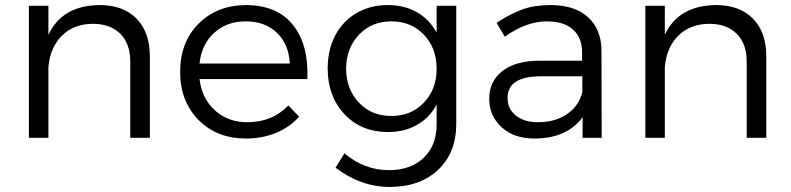

<svg xmlns="http://www.w3.org/2000/svg" viewBox="-20 -549 3152 765"><path d="M377 -528.8Q471.2 -528.8 524.2 -474.6Q577.1 -420.4 577.1 -324.2V0H499V-304.2Q499 -374.5 459.5 -414.3Q419.9 -454.1 350.1 -454.1Q273.4 -453.6 226.6 -406.7Q179.7 -359.9 172.9 -282.2V0H95.2V-525.9H172.9V-410.2Q227.1 -527.3 377 -528.8Z M959 -528.8Q1084 -528.8 1147.2 -449.7Q1210.4 -370.6 1204.6 -233.9H774.9Q784.7 -155.8 836.7 -108.9Q888.7 -62 965.8 -62Q1064.9 -62 1128.9 -128.9L1171.9 -84Q1134.3 -42 1079.8 -19.5Q1025.4 2.9 960 2.9Q843.8 2.9 770.8 -71.3Q697.8 -145.5 697.8 -263.2Q697.8 -380.4 770.8 -454.1Q843.8 -527.8 959 -528.8ZM774.9 -295.9H1134.8Q1130.9 -372.6 1083.5 -418.2Q1036.1 -463.9 959 -463.9Q883.3 -463.9 833.3 -418.2Q783.2 -372.6 774.9 -295.9Z M1719.7 -525.9H1797.9V-55.2Q1797.9 59.6 1725.6 127.7Q1653.3 195.8 1532.7 195.8Q1417.5 195.8 1316.9 119.1L1352.5 62Q1431.2 128.9 1529.8 128.9Q1616.7 128.9 1668.2 79.6Q1719.7 30.3 1719.7 -53.2V-132.8Q1691.9 -80.1 1641.8 -51.5Q1591.8 -22.9 1525.9 -22.9Q1419.4 -22.9 1352.5 -94Q1285.6 -165 1285.6 -276.9Q1285.6 -350.1 1315.4 -407.2Q1345.2 -464.4 1399.4 -496.3Q1453.6 -528.3 1523.4 -528.8Q1589.8 -529.3 1640.4 -500.7Q1690.9 -472.2 1719.7 -418.9ZM1539.6 -86.9Q1618.2 -86.9 1668.9 -140.1Q1719.7 -193.4 1719.7 -274.9Q1719.7 -357.4 1668.9 -410.6Q1618.2 -463.9 1539.6 -463.9Q1460.4 -463.9 1410.2 -410.6Q1359.9 -357.4 1358.9 -274.9Q1359.9 -192.9 1410.2 -139.9Q1460.4 -86.9 1539.6 -86.9Z M2377.4 0H2301.3V-82Q2238.8 2.9 2108.4 2.9Q2027.8 2.9 1978.5 -42.2Q1929.2 -87.4 1929.2 -155.8Q1929.2 -225.1 1981.7 -265.9Q2034.2 -306.6 2126.5 -307.1H2299.3V-339.8Q2299.3 -398.4 2263.2 -431.2Q2227.1 -463.9 2158.2 -463.9Q2077.6 -463.9 1991.2 -402.8L1958.5 -458Q2014.2 -494.6 2062 -511.7Q2109.9 -528.8 2173.3 -528.8Q2270 -528.8 2322.8 -480.7Q2375.5 -432.6 2376.5 -348.1ZM2123.5 -62Q2190.9 -62 2238 -93.5Q2285.2 -125 2300.3 -181.2V-245.1H2136.2Q2002.4 -245.1 2002.4 -159.2Q2002.4 -115.2 2035.4 -88.6Q2068.4 -62 2123.5 -62Z M2833 -528.8Q2927.2 -528.8 2980.2 -474.6Q3033.2 -420.4 3033.2 -324.2V0H2955.1V-304.2Q2955.1 -374.5 2915.5 -414.3Q2876 -454.1 2806.2 -454.1Q2729.5 -453.6 2682.6 -406.7Q2635.7 -359.9 2628.9 -282.2V0H2551.3V-525.9H2628.9V-410.2Q2683.1 -527.3 2833 -528.8Z"/></svg>

Font: Montserrat-Arabic Light
Style: Regular
Weight: 300
Designer: Mohamed Gaber
Foundry: Kief Type Foundry
Version: Version 5.008;PS 005.008;hotconv 1.0.88;makeotf.lib2.5.64775